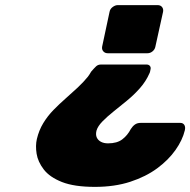

<svg xmlns="http://www.w3.org/2000/svg" viewBox="-20 -538 743 750"><path d="M552 -286Q561 -286 565.5 -280.5Q570 -275 568 -267Q567 -263 566.5 -259.5Q566 -256 564 -252Q550 -220 526.5 -193.5Q503 -167 475.5 -144.5Q448 -122 423 -102Q398 -82 380 -63.5Q362 -45 357 -28Q353 -12 358 -1Q363 10 374.5 16Q386 22 402 22Q437 22 457.5 6.5Q478 -9 491 -34Q498 -45 507 -51.5Q516 -58 530 -58H684Q695 -58 700 -50Q705 -42 702 -29Q693 9 665.5 48Q638 87 594 119.5Q550 152 489 172Q428 192 351 192Q270 192 222 173Q174 154 151 124Q128 94 123 62.5Q118 31 124 5Q132 -29 149 -57Q166 -85 189 -108.5Q212 -132 236.5 -153.5Q261 -175 283.5 -196Q306 -217 323 -238Q327 -243 330 -248Q333 -253 336 -258Q348 -272 355.5 -279Q363 -286 375 -286ZM596 -518Q607 -518 613 -510.5Q619 -503 617 -492L587 -356Q585 -345 576 -337.5Q567 -330 556 -330H401Q390 -330 383.5 -337.5Q377 -345 379 -356L408 -492Q410 -503 420 -510.5Q430 -518 440 -518Z"/></svg>

Font: Rubik ExtraBold
Style: Italic
Weight: 800
Italic angle: -12°
Designer: Hubert and Fischer
Foundry: Hubert and Fischer
Version: Version 2.300;gftools[0.9.30]